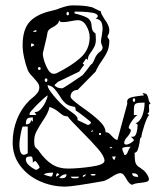

<svg xmlns="http://www.w3.org/2000/svg" viewBox="-20 -680 620 713"><path d="M90 -308Q95 -312 104.5 -320Q114 -328 120 -336.5Q126 -345 126 -355Q126 -364 120.5 -372Q115 -380 103 -393Q101 -395 93.5 -403.5Q86 -412 83 -420Q75 -440 69.5 -466Q64 -492 64 -512Q64 -572 91.5 -600.5Q119 -629 176 -641Q190 -644 204 -650Q232 -660 249 -660Q296 -660 317 -654Q322 -654 335.5 -646.5Q349 -639 354 -639Q354 -633 358.5 -625Q363 -617 368 -609Q386 -585 386 -568Q386 -558 382.5 -552Q379 -546 379 -543Q380 -541 382.5 -537.5Q385 -534 386 -531Q386 -506 379 -490Q372 -474 358 -454Q344 -435 335 -414L268 -346Q256 -346 249 -339Q242 -332 242 -321Q242 -316 253 -306.5Q264 -297 273 -290.5Q282 -284 286 -281Q326 -253 349 -231Q372 -209 372 -189Q379 -189 384 -185.5Q389 -182 395 -175Q396 -174 402 -168Q408 -162 416 -160L453 -296Q452 -298 452 -302Q452 -314 466 -318Q480 -322 495 -323.5Q510 -325 515 -326L509 -334Q521 -334 525 -329Q529 -324 531 -314Q533 -300 540 -296Q533 -295 533 -286L534 -270Q534 -260 527 -259L534 -253Q527 -248 516 -214.5Q505 -181 505 -170Q501 -170 499.5 -160.5Q498 -151 498 -149Q495 -132 491 -122.5Q487 -113 480 -113Q480 -83 484 -73.5Q488 -64 499 -58Q508 -52 514 -47Q520 -42 527 -31Q533 -21 533 -15Q533 -8 526 -5.5Q519 -3 502 -1Q478 1 472 6Q461 6 449 -16Q443 -27 438 -32Q433 -37 426 -37Q416 -37 393 -22Q371 -8 361 -7Q249 13 222 13Q173 13 128 -7Q83 -27 55 -64.5Q27 -102 27 -151Q27 -196 43 -236.5Q59 -277 90 -308ZM211 -352Q214 -352 244 -372Q274 -392 287 -401L300 -417Q319 -444 323 -444Q324 -445 328.5 -454.5Q333 -464 335 -469Q341 -480 350 -487Q361 -494 361 -504Q361 -507 358 -513.5Q355 -520 355 -525Q355 -535 358 -547Q361 -568 361 -571Q361 -589 356 -598.5Q351 -608 335 -611Q343 -615 343 -620Q343 -629 324 -632.5Q305 -636 284 -636.5Q263 -637 257 -637V-630Q299 -620 309.5 -610Q320 -600 320 -584Q321 -573 323.5 -567.5Q326 -562 335 -555L336 -534Q336 -519 331.5 -509Q327 -499 319 -488Q312 -479 309 -472.5Q306 -466 306 -457L300 -463L287 -444L293 -439Q288 -434 282 -425.5Q276 -417 274 -414L195 -376L182 -364Q190 -352 211 -352ZM227 -629Q227 -623 231 -623Q236 -623 236 -629Q236 -636 231 -636Q227 -636 227 -629ZM179 -406 188 -407Q245 -435 279 -465.5Q313 -496 313 -542Q313 -562 301 -583.5Q289 -605 269 -605Q260 -605 240 -601Q235 -600 228.5 -599Q222 -598 213 -598H210Q202 -598 200 -605Q198 -596 192.5 -590.5Q187 -585 176 -579Q160 -571 157 -562Q154 -543 147 -515.5Q140 -488 139 -482Q139 -463 151.5 -434.5Q164 -406 179 -406ZM102 -562H115V-568Q107 -568 102 -562ZM108 -512Q104 -518 100 -518Q96 -518 95 -518V-506ZM121 -425Q121 -423 122.5 -421.5Q124 -420 126 -420Q128 -420 129.5 -421.5Q131 -423 131 -425Q131 -431 126 -431Q121 -431 121 -425ZM146 -382Q146 -376 152 -376Q154 -376 155 -378Q156 -380 156 -382Q156 -389 152 -389Q146 -389 146 -382ZM318 -226Q318 -227 294.5 -245.5Q271 -264 261 -270Q261 -279 259 -281.5Q257 -284 248.5 -285Q240 -286 231 -291Q216 -299 201 -325Q190 -342 181 -351.5Q172 -361 157 -364V-361Q157 -352 179.5 -324.5Q202 -297 226 -278Q227 -277 247.5 -262.5Q268 -248 268 -240V-234L306 -216Q310 -216 314 -219Q318 -222 318 -226ZM90 -259V-253H115L108 -265Q109 -264 112 -264Q122 -264 132.5 -276Q143 -288 150 -303.5Q157 -319 157 -326Q142 -316 116 -289.5Q90 -263 90 -259ZM473 -308Q473 -302 478 -302Q480 -302 481 -304Q482 -306 482 -308Q482 -315 478 -315Q473 -315 473 -308ZM448 -143Q455 -143 464 -148Q473 -153 478 -160L466 -173Q468 -172 472 -172Q483 -172 487 -187Q491 -202 491 -216Q491 -218 488 -220Q485 -222 483 -222Q501 -229 509 -252Q517 -275 517 -299Q495 -299 487.5 -296.5Q480 -294 478.5 -286.5Q477 -279 477 -253H491Q483 -249 470.5 -231.5Q458 -214 458 -205Q458 -204 461.5 -201.5Q465 -199 466 -198Q466 -191 462.5 -185Q459 -179 454 -173Q441 -160 441 -148Q441 -147 443.5 -145Q446 -143 448 -143ZM368 -83Q368 -99 345.5 -125.5Q323 -152 281 -194Q240 -235 231 -248Q222 -248 216 -251Q210 -254 203 -260Q185 -276 164 -283Q160 -261 136 -227Q122 -205 114.5 -190Q107 -175 107 -156Q107 -142 109.5 -136.5Q112 -131 117.5 -127Q123 -123 126 -117Q148 -86 173 -70Q198 -54 232 -54Q269 -54 318.5 -61Q368 -68 368 -83ZM76 -218Q84 -218 89.5 -222Q95 -226 95 -234L102 -228V-244Q86 -244 81 -239Q76 -234 76 -218ZM52 -145Q52 -105 69 -105Q73 -106 77 -107.5Q81 -109 83 -111V-210H65Q62 -210 57 -183.5Q52 -157 52 -145ZM317 -191H324V-198ZM348 -179H355V-186H348ZM386 -130H398L392 -135ZM442 -104Q447 -104 450 -107.5Q453 -111 457 -121.5Q461 -132 466 -135Q434 -135 434 -128Q434 -122 438 -114.5Q442 -107 442 -104ZM115 -49Q117 -50 122 -53Q127 -56 127 -59Q127 -62 120 -72Q113 -82 111 -82Q109 -82 105.5 -79.5Q102 -77 102 -74V-80Q102 -99 95 -99Q84 -99 80 -96.5Q76 -94 76 -87Q76 -76 89.5 -64.5Q103 -53 115 -49ZM405 -86 410 -99H397Q397 -95 399 -91Q401 -87 405 -86ZM169 -24Q173 -24 175 -30Q177 -36 177 -39Q164 -39 154 -37Q144 -35 144 -31Q150 -29 157 -27Q164 -25 169 -24ZM188 -24 200 -31 195 -37Q188 -37 188 -24ZM493 -23Q493 -37 471 -37Q471 -28 477 -25.5Q483 -23 493 -23ZM326 -34Q317 -34 317 -32Q317 -28 327 -28Q334 -28 335 -31Q335 -34 326 -34ZM200 -19 210 -18Q227 -18 227 -33Q210 -33 200 -19ZM287 -24 289 -23Q292 -23 300 -31L296 -32Q295 -32 291 -30Q287 -28 287 -24ZM260 -18H263Q272 -18 274 -24H243Q245 -18 252 -18Q259 -18 260 -18Z"/></svg>

Font: Cabin Sketch
Style: Regular
Weight: 400
Version: Version 1.100